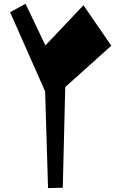

<svg xmlns="http://www.w3.org/2000/svg" viewBox="-20 -671 627 993"><path d="M304.7 299.8 228.5 301.8 213.4 -198.2 32.2 -607.9 112.3 -651.4 214.8 -436 411.6 -644 555.7 -434.6 317.4 -220.7Z"/></svg>

Font: Some Time Later
Style: Regular
Weight: 400
Version: Version 003.300